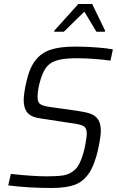

<svg xmlns="http://www.w3.org/2000/svg" viewBox="-20 -928 582 956"><path d="M21 -5 34 -62Q144 -50 215 -50Q267 -50 296.5 -55Q326 -60 348 -79Q368 -93 382.5 -129.5Q397 -166 404.5 -205.5Q412 -245 412 -265Q412 -291 395 -300.5Q378 -310 328 -316L184 -338Q136 -344 117 -366.5Q98 -389 98 -429Q98 -461 111 -519Q126 -588 155.5 -626.5Q185 -665 232 -680.5Q279 -696 353 -696Q407 -696 460 -692Q513 -688 542 -682L530 -626Q498 -631 451 -634.5Q404 -638 363 -638Q312 -638 280 -631.5Q248 -625 228 -610Q200 -589 183.5 -537Q167 -485 167 -444Q167 -419 180.5 -409.5Q194 -400 231 -395L366 -376Q407 -370 431 -361.5Q455 -353 468.5 -333Q482 -313 482 -276Q482 -249 469 -186Q451 -106 422 -64Q393 -22 350 -7Q307 8 238 8Q119 8 21 -5ZM250 -770 251 -776 370 -908H439L503 -776L502 -770H460L400 -870L298 -770Z"/></svg>

Font: Saira Semi Condensed Light
Style: Italic
Weight: 300
Width: 4
Italic angle: -12°
Designer: Hector Gatti with collaboration of the Omnibus-Type team
Foundry: Omnibus-Type
Version: Version 1.001; ttfautohint (v1.8)